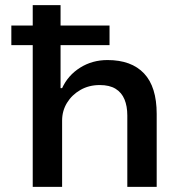

<svg xmlns="http://www.w3.org/2000/svg" viewBox="-20 -725 722 745"><path d="M107 0V-550H24V-626H107V-705H215V-626H405V-550H215V-383H221Q244 -433 291 -462.5Q338 -492 397 -492Q490 -492 539 -440Q588 -388 588 -283V0H474V-277Q474 -313 463 -339.5Q452 -366 428.5 -380.5Q405 -395 367 -395Q325 -395 292 -376Q259 -357 240 -326Q221 -295 221 -257V0Z"/></svg>

Font: Nunito Sans 6pt SemiBold
Style: Regular
Weight: 600
Version: Version 3.101;gftools[0.9.27]